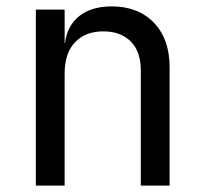

<svg xmlns="http://www.w3.org/2000/svg" viewBox="-20 -580 640 600"><path d="M92 0V-550H182V-445H183Q190 -500 228 -530Q266 -560 329 -560Q412 -560 461 -509Q510 -458 510 -370V0H420V-360Q420 -419 388.5 -450.5Q357 -482 303 -482Q247 -482 214.5 -448Q182 -414 182 -350V0Z"/></svg>

Font: NKDuy Mono
Style: Regular
Weight: 400
Monospace: yes
Designer: NKDuy
Foundry: NKDuy
Version: Version 2.251; ttfautohint (v1.8.4.7-5d5b)